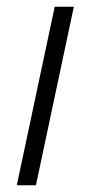

<svg xmlns="http://www.w3.org/2000/svg" viewBox="-20 -552 273 572"><path d="M30 0 143 -532H200L87 0Z"/></svg>

Font: Noto Sans Light
Style: Italic
Weight: 300
Italic angle: -12°
Designer: Monotype Design Team
Foundry: Monotype Imaging Inc.
Version: Version 2.013; ttfautohint (v1.8.4.7-5d5b)